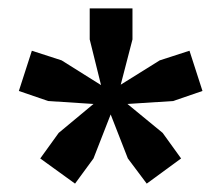

<svg xmlns="http://www.w3.org/2000/svg" viewBox="-20 -858 528 458"><path d="M76 -480 120 -541 203 -610 95 -617 25 -641 56 -737 127 -714 221 -655 194 -764V-838H296V-764L268 -656L361 -714L432 -737L463 -641L393 -617L284 -610L368 -541L412 -480L330 -420L285 -480L244 -585L203 -480L159 -420Z"/></svg>

Font: Encode Sans Compressed
Style: ExtraBold
Weight: 800
Designer: Pablo Impallari, Andres Torresi
Foundry: Pablo Impallari, Andres Torresi
Version: Version 1.000; ttfautohint (v1.00) -l 8 -r 50 -G 200 -x 14 -